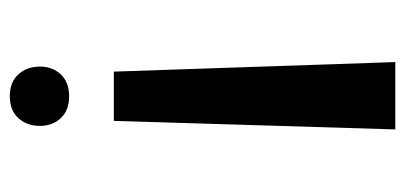

<svg xmlns="http://www.w3.org/2000/svg" viewBox="-232 -560 807 382"><g transform="rotate(90 171.0 -369.5)"><path d="M221 -193H123L104 -753H238ZM172 -104Q200 -104 215.5 -87.5Q231 -71 231 -46Q231 -20 215.5 -3Q200 14 172 14Q144 14 128.5 -3Q113 -20 113 -46Q113 -71 128.5 -87.5Q144 -104 172 -104Z"/></g></svg>

Font: SUIT SemiBold
Style: Regular
Weight: 600
Designer: Sunn Youn; Korean Glyphs from Source Han Sans (Sandoll Communications; Soo-young Jang, Joo-yeon Kang)
Foundry: Sunn
Version: Version 1.140